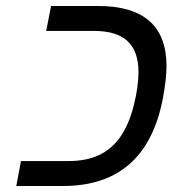

<svg xmlns="http://www.w3.org/2000/svg" viewBox="-20 -619 640 639"><path d="M149.9 -599.1H306.2Q534.2 -599.1 534.2 -398.9Q534.2 -357.4 522 -291Q465.8 0 189.9 0H34.2L49.8 -83H208Q266.6 -83 308.8 -102.5Q351.1 -122.1 379.9 -162.8Q408.7 -203.6 424.8 -266.6Q440.9 -329.6 440.9 -378.9Q440.9 -447.8 404.8 -481.9Q368.7 -516.1 292 -516.1H133.8Z"/></svg>

Font: Cousine
Style: Italic
Weight: 400
Italic angle: -12°
Monospace: yes
Designer: Steve Matteson
Foundry: Monotype Imaging Inc.
Version: Version 1.21